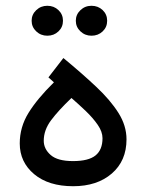

<svg xmlns="http://www.w3.org/2000/svg" viewBox="-20 -646 506 664"><path d="M166.5 -361.3 147.5 -378.4 199.2 -445.3Q263.7 -392.1 312.7 -345.9Q361.8 -299.8 389.6 -255.6Q417.5 -211.4 417.5 -164.1Q417.5 -89.8 366.7 -45.9Q315.9 -2 232.9 -2Q147.9 -2 98.1 -43.7Q48.3 -85.4 48.3 -149.9Q48.3 -206.5 78.6 -255.6Q108.9 -304.7 166.5 -361.3ZM334.5 -168Q334.5 -190.4 318.1 -214.1Q301.8 -237.8 277.1 -261.5Q252.4 -285.2 227.1 -307.1Q182.1 -264.2 156.7 -230.2Q131.3 -196.3 131.3 -159.2Q131.3 -130.9 155.3 -109.9Q179.2 -88.9 232.4 -88.9Q286.1 -88.9 310.3 -108.4Q334.5 -127.9 334.5 -168ZM242.2 -574.2Q242.2 -595.7 258.1 -610.8Q273.9 -626 296.4 -626Q319.3 -626 335 -611.1Q350.6 -596.2 350.6 -574.2Q350.6 -552.2 335 -537.4Q319.3 -522.5 296.4 -522.5Q273.9 -522.5 258.1 -537.6Q242.2 -552.7 242.2 -574.2ZM89.4 -574.2Q89.4 -595.7 105.2 -610.8Q121.1 -626 143.6 -626Q166.5 -626 182.1 -611.1Q197.8 -596.2 197.8 -574.2Q197.8 -552.2 182.1 -537.4Q166.5 -522.5 143.6 -522.5Q121.1 -522.5 105.2 -537.6Q89.4 -552.7 89.4 -574.2Z"/></svg>

Font: Vazirmatn RD FD
Style: Regular
Weight: 400
Designer: Saber Rastikerdar
Foundry: Saber Rastikerdar
Version: Version 33.003